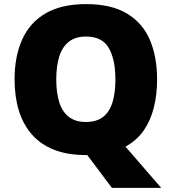

<svg xmlns="http://www.w3.org/2000/svg" viewBox="-20 -745 837 935"><path d="M745 -358Q745 -284 729 -220.5Q713 -157 679.5 -109Q646 -61 591 -31L765 170H525L405 10Q404 10 401.5 10Q399 10 398 10Q308 10 242.5 -16Q177 -42 134.5 -91Q92 -140 71.5 -207.5Q51 -275 51 -359Q51 -470 88 -552.5Q125 -635 202 -680Q279 -725 399 -725Q521 -725 597.5 -679.5Q674 -634 709.5 -551.5Q745 -469 745 -358ZM254 -358Q254 -294 268.5 -247.5Q283 -201 315 -176Q347 -151 398 -151Q451 -151 482.5 -176Q514 -201 528 -247.5Q542 -294 542 -358Q542 -455 510 -511Q478 -567 399 -567Q347 -567 315 -541.5Q283 -516 268.5 -469.5Q254 -423 254 -358Z"/></svg>

Font: Noto Sans Thai Black
Style: Regular
Weight: 900
Version: Version 2.001